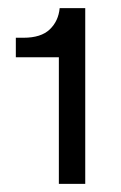

<svg xmlns="http://www.w3.org/2000/svg" viewBox="-20 -789 298 473"><path d="M125 -336V-648H19V-696H38Q81 -696 102.5 -716.5Q124 -737 127 -769H190V-336Z"/></svg>

Font: Mona Sans SemiExpanded
Style: Regular
Weight: 400
Width: 6
Designer: Deni Anggara
Foundry: GitHub
Version: Version 2.000